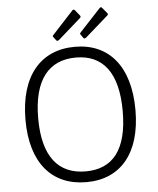

<svg xmlns="http://www.w3.org/2000/svg" viewBox="-61 -988 863 1050"><g transform="rotate(-5 370.0 -463.0)"><path d="M389 -933C386 -936 381 -937 377 -934L260 -807C257 -804 255 -799 260 -795L273 -778C277 -772 281 -773 288 -777L412 -886C419 -892 419 -896 414 -902ZM538 -933C536 -936 531 -937 527 -934L409 -807C407 -804 405 -799 410 -795L422 -778C426 -772 430 -773 437 -777L561 -886C569 -892 569 -896 564 -902ZM371 10C558 10 672 -122 672 -360C672 -600 558 -733 372 -733C184 -733 68 -600 68 -358C68 -121 182 10 371 10ZM372 -49C223 -49 138 -149 138 -360C138 -572 223 -674 372 -674C519 -674 602 -573 602 -360C602 -148 521 -49 372 -49Z"/></g></svg>

Font: United Sans ExtraLight
Style: Regular
Weight: 200
Designer: Pablo Impallari, Rodrigo Fuenzalida (Modified by Dan O. Williams)
Version: Version 1.000;PS 001.000;hotconv 1.0.88;makeotf.lib2.5.64775